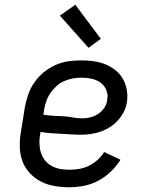

<svg xmlns="http://www.w3.org/2000/svg" viewBox="-20 -783 640 811"><path d="M272 8Q240 8 209 2.5Q178 -3 151.5 -17Q125 -31 104.5 -53.5Q84 -76 74 -104.5Q64 -133 63.5 -165Q63 -197 69 -230L85 -330Q90 -357 99 -383.5Q108 -410 125 -434.5Q142 -459 164.5 -477.5Q187 -496 213.5 -508Q240 -520 267.5 -524Q295 -528 322 -528Q349 -528 375 -524.5Q401 -521 424.5 -511.5Q448 -502 467.5 -486.5Q487 -471 499 -450Q511 -429 515.5 -403.5Q520 -378 516 -351Q513 -331 503 -311Q493 -291 478 -274.5Q463 -258 444 -246Q425 -234 405 -227Q385 -220 364 -217Q343 -214 322 -214Q301 -214 279.5 -215.5Q258 -217 236.5 -218Q215 -219 193.5 -220.5Q172 -222 151 -226L150 -218Q146 -198 146.5 -178Q147 -158 152.5 -139.5Q158 -121 169.5 -106.5Q181 -92 197.5 -82.5Q214 -73 233.5 -69.5Q253 -66 273 -66Q294 -66 314.5 -69.5Q335 -73 355 -82.5Q375 -92 392 -107.5Q409 -123 420 -141L489 -108Q472 -81 447.5 -57.5Q423 -34 394 -19Q365 -4 334 2Q303 8 272 8ZM328 -283Q345 -283 362.5 -287.5Q380 -292 395.5 -302.5Q411 -313 421 -328.5Q431 -344 433 -361Q437 -383 429 -402.5Q421 -422 404.5 -434Q388 -446 366.5 -450.5Q345 -455 323 -455Q305 -455 286.5 -451.5Q268 -448 250 -440Q232 -432 217.5 -418.5Q203 -405 192 -388.5Q181 -372 175 -354Q169 -336 166 -318L163 -299Q184 -295 204.5 -294Q225 -293 246 -292Q267 -291 287 -287Q307 -283 328 -283ZM354 -581 233 -717 298 -763 406 -619Z"/></svg>

Font: Iosevka Plex Etoile
Style: Italic
Weight: 400
Italic angle: -9°
Designer: Belleve Invis
Foundry: Belleve Invis
Version: Version 25.1.1; ttfautohint (v1.8.4)